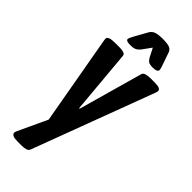

<svg xmlns="http://www.w3.org/2000/svg" viewBox="-293 -762 1013 1013"><g transform="rotate(45 213.5 -255.5)"><path d="M90 207Q45 207 45 186Q45 182 47 177.5Q49 173 50 170L125 9L37 -488Q36 -493 35.5 -497Q35 -501 35 -505Q35 -525 87 -525H120Q138 -525 150.5 -521Q163 -517 164 -506L196 -147H200L301 -506Q304 -517 318.5 -521Q333 -525 351 -525H382Q406 -525 416.5 -520Q427 -515 427 -505Q427 -499 422 -487L170 186Q166 199 152.5 203Q139 207 121 207ZM152 -573Q134 -573 126.5 -576.5Q119 -580 119 -586Q119 -594 132 -617L172 -689Q182 -706 199.5 -712Q217 -718 250 -718Q284 -718 300 -712Q316 -706 322 -689L347 -617Q354 -598 354 -590Q354 -573 318 -573Q296 -573 286.5 -579.5Q277 -586 269 -601L245 -648L211 -601Q200 -586 187.5 -579.5Q175 -573 152 -573Z"/></g></svg>

Font: Asap Condensed Condensed SemiBold
Style: Italic
Weight: 600
Width: 3
Italic angle: -6°
Designer: Pablo Cosgaya
Foundry: Omnibus-Type
Version: Version 3.001; ttfautohint (v1.8.4.7-5d5b)